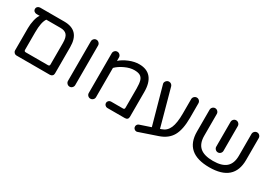

<svg xmlns="http://www.w3.org/2000/svg" viewBox="7 -1300 2918 2081"><g transform="rotate(30 1466.5 -259.5)"><path d="M96.7 -39.1V-317.4Q96.7 -368.2 108.4 -419.9Q120.1 -471.7 140.6 -497.1H101.6Q84 -497.1 71.3 -508.3Q58.6 -519.5 58.6 -537.1Q58.6 -554.7 71.3 -565.9Q84 -577.1 101.6 -577.1H402.3Q500 -577.1 548.3 -525.4Q596.7 -473.6 596.7 -368.2V-39.1Q596.7 -21.5 585 -10.3Q573.2 1 555.7 1H136.7Q121.1 1 108.9 -11.2Q96.7 -23.4 96.7 -39.1ZM207 -79.1H486.3Q505.9 -79.1 505.9 -98.6V-368.2Q505.9 -439.5 480.5 -468.3Q455.1 -497.1 402.3 -497.1H223.6Q187.5 -446.3 187.5 -317.4V-98.6Q187.5 -79.1 207 -79.1Z M758.8 -40V-535.2Q758.8 -553.7 772 -567.4Q785.2 -581.1 803.7 -581.1Q822.3 -581.1 835.9 -567.4Q849.6 -553.7 849.6 -535.2V-40Q849.6 -21.5 836.4 -7.8Q823.2 5.9 804.7 5.9Q786.1 5.9 772.5 -7.8Q758.8 -21.5 758.8 -40Z M1019.5 -39.1V-536.1Q1019.5 -554.7 1032.7 -568.4Q1045.9 -582 1064.5 -582Q1083 -582 1096.7 -568.4Q1110.4 -554.7 1110.4 -536.1V-493.2Q1151.4 -530.3 1215.3 -556.6Q1279.3 -583 1339.8 -583Q1436.5 -583 1485.8 -523.9Q1535.2 -464.8 1535.2 -350.6V-39.1Q1535.2 -19.5 1524.4 -9.3Q1513.7 1 1494.1 1H1274.4Q1258.8 1 1246.6 -11.2Q1234.4 -23.4 1234.4 -39.1Q1234.4 -55.7 1246.6 -67.4Q1258.8 -79.1 1274.4 -79.1H1424.8Q1444.3 -79.1 1444.3 -98.6V-340.8Q1444.3 -401.4 1433.6 -438.5Q1422.9 -471.7 1397.5 -486.3Q1372.1 -501 1324.2 -501Q1271.5 -501 1209.5 -472.2Q1147.5 -443.4 1110.4 -405.3V-39.1Q1110.4 -20.5 1096.7 -7.3Q1083 5.9 1064.5 5.9Q1045.9 5.9 1032.7 -7.3Q1019.5 -20.5 1019.5 -39.1Z M1636.7 37.1Q1634.8 31.2 1634.8 23.4Q1634.8 10.7 1642.6 0Q1650.4 -10.7 1663.1 -14.6L1796.9 -59.6L1668 -524.4L1667 -528.3L1666 -535.2Q1666 -552.7 1680.2 -566.9Q1694.3 -581.1 1712.9 -581.1Q1728.5 -581.1 1740.7 -571.8Q1752.9 -562.5 1756.8 -547.9L1882.8 -87.9L1899.4 -93.8Q1960 -113.3 1986.8 -175.3Q2013.7 -237.3 2013.7 -355.5V-536.1Q2013.7 -554.7 2027.3 -568.4Q2041 -582 2059.6 -582Q2078.1 -582 2091.3 -568.4Q2104.5 -554.7 2104.5 -536.1V-355.5Q2104.5 -208 2059.6 -128.4Q2014.6 -48.8 1910.2 -13.7L1689.5 61.5Q1683.6 64.5 1674.8 64.5Q1662.1 64.5 1651.4 56.6Q1640.6 48.8 1636.7 37.1Z M2244.1 -263.7V-536.1Q2244.1 -554.7 2257.3 -568.4Q2270.5 -582 2289.1 -582Q2307.6 -582 2321.3 -568.4Q2335 -554.7 2335 -536.1V-263.7Q2335 -167 2387.7 -120.6Q2440.4 -74.2 2551.8 -74.2Q2663.1 -74.2 2715.8 -120.6Q2768.6 -167 2768.6 -263.7V-536.1Q2768.6 -554.7 2782.2 -568.4Q2795.9 -582 2814.5 -582Q2833 -582 2846.2 -568.4Q2859.4 -554.7 2859.4 -536.1V-263.7Q2859.4 5.9 2551.8 5.9Q2244.1 5.9 2244.1 -263.7ZM2506.8 -536.1Q2506.8 -554.7 2520 -568.4Q2533.2 -582 2551.8 -582Q2570.3 -582 2584 -568.4Q2597.7 -554.7 2597.7 -536.1V-226.6Q2597.7 -208 2584.5 -194.3Q2571.3 -180.7 2552.7 -180.7Q2534.2 -180.7 2520.5 -194.3Q2506.8 -208 2506.8 -226.6Z"/></g></svg>

Font: jf-openhuninn-2.0
Style: Regular
Weight: 400
Designer: [Kosugi Maru]
Designed by MOTOYA      

[Varela Round]
Joe Prince (Latin component); Avraham Cornfeld (Hebrew component)
Foundry: justfont CO.,LTD.
Version: 2.0